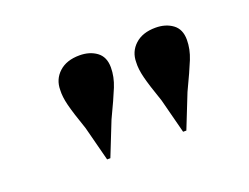

<svg xmlns="http://www.w3.org/2000/svg" viewBox="-54 -878 576 444"><g transform="rotate(-20 234.0 -656.0)"><path d="M154 -532H146L124 -617Q109 -660 103.5 -682Q98 -704 99 -720Q99 -746 117.5 -763Q136 -780 168 -780Q193 -780 210 -767.5Q227 -755 227 -729Q227 -706 217.5 -682.5Q208 -659 187 -615ZM341 -532H333L311 -617Q296 -660 290.5 -682Q285 -704 286 -720Q286 -746 304.5 -763Q323 -780 355 -780Q380 -780 397 -767.5Q414 -755 414 -729Q414 -706 404.5 -682.5Q395 -659 374 -615Z"/></g></svg>

Font: Literata 72pt
Style: Bold Italic
Weight: 700
Italic angle: -2°
Designer: Latin by Veronika Burian and Jose Scaglione. Greek by Irene Vlachou. Cyrillic by Vera Evstafieva
Foundry: TypeTogether
Version: Version 3.002